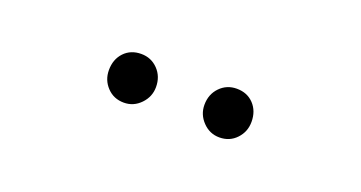

<svg xmlns="http://www.w3.org/2000/svg" viewBox="-23 -812 647 344"><g transform="rotate(20 300.0 -640.5)"><path d="M209 -594.2Q189.5 -594.2 176.8 -607.7Q164.1 -621.1 164.1 -640.1Q164.1 -660.6 176.5 -673.8Q189 -687 209 -687Q228 -687 241 -673.6Q253.9 -660.2 253.9 -640.1Q253.9 -621.6 240.7 -607.9Q227.5 -594.2 209 -594.2ZM391.1 -594.2Q372.6 -594.2 359.4 -607.9Q346.2 -621.6 346.2 -640.1Q346.2 -660.2 359.1 -673.6Q372.1 -687 391.1 -687Q411.1 -687 423.6 -673.8Q436 -660.6 436 -640.1Q436 -621.1 423.3 -607.7Q410.6 -594.2 391.1 -594.2Z"/></g></svg>

Font: Office Code Pro Light
Style: Regular
Weight: 300
Designer: Nathan Rutzky & Paul D. Hunt
Foundry: Adobe Systems Incorporated
Version: Version 1.004;PS 001.004;hotconv 1.0.70;makeotf.lib2.5.58329